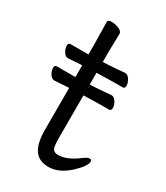

<svg xmlns="http://www.w3.org/2000/svg" viewBox="-169 -718 698 809"><g transform="rotate(30 180.0 -313.5)"><path d="M113 -367V-424H108Q107 -424 47 -420H46Q33 -420 24 -435Q15 -450 15 -463.5Q15 -477 26 -477H113V-528L111 -635Q111 -645 129 -645Q147 -645 165 -637.5Q183 -630 183 -617L181 -528V-480L209 -481Q245 -483 285 -487H286Q299 -487 308.5 -472Q318 -457 318 -443Q318 -429 307 -429H268Q240 -429 220 -428L181 -427V-370L206 -371Q242 -373 282 -377H283Q296 -377 305.5 -362Q315 -347 315 -333Q315 -319 304 -319H265Q237 -319 217 -318L181 -317V-108Q181 -68 188 -57Q195 -46 214 -46Q256 -46 310 -87Q327 -100 337 -100Q347 -100 347 -90Q347 -69 302 -26Q252 18 204 18Q156 18 134.5 -14Q113 -46 113 -110V-314H105Q104 -314 44 -310H43Q30 -310 21 -325Q12 -340 12 -353.5Q12 -367 23 -367Z"/></g></svg>

Font: QiushuiShotai
Style: Regular
Weight: 600
Designer: Fontworks Inc.
Foundry: Fontworks Inc.
Version: Version 1.250